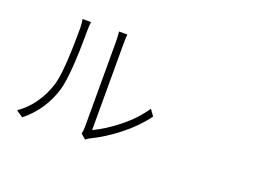

<svg xmlns="http://www.w3.org/2000/svg" viewBox="-110 -1001 1719 1274"><g transform="rotate(20 750.0 -364.5)"><path d="M128.9 12.7 81.1 -19.5Q207 -108.4 257.8 -268.6Q288.1 -366.2 288.1 -675.8Q288.1 -709 282.2 -737.3H341.8Q337.9 -706.1 337.9 -675.8Q337.9 -368.2 306.6 -253.9Q258.8 -91.8 128.9 12.7ZM571.3 8.8 536.1 -21.5Q542 -41 542 -67.4V-674.8Q542 -699.2 538.1 -742.2H596.7Q593.8 -726.6 593.8 -674.8V-66.4Q676.8 -105.5 765.6 -176.3Q854.5 -247.1 912.1 -333L943.4 -289.1Q879.9 -202.1 787.6 -129.4Q695.3 -56.6 599.6 -9.8Q586.9 -3.9 571.3 8.8Z"/></g></svg>

Font: Bpmf Zihi Sans Light
Style: Light
Weight: 300
Foundry: But Ko
Version: Version 1.320